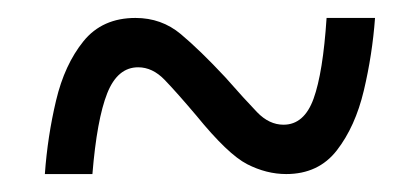

<svg xmlns="http://www.w3.org/2000/svg" viewBox="-20 -464 465 214"><path d="M30 -270Q33 -312 42.5 -352Q52 -392 73 -418Q94 -444 131 -444Q160 -444 181.5 -426Q203 -408 231 -378Q253 -353 266.5 -339Q280 -325 296 -325Q319 -325 329.5 -354Q340 -383 344 -444H398Q395 -403 385.5 -363Q376 -323 355.5 -296.5Q335 -270 299 -270Q277 -270 255.5 -281Q234 -292 199 -335Q177 -361 163.5 -375Q150 -389 134 -389Q111 -389 99.5 -360Q88 -331 83 -270Z"/></svg>

Font: Noto Serif ExtraCondensed
Style: Regular
Weight: 400
Width: 2
Designer: Monotype Design Team
Foundry: Monotype Imaging Inc.
Version: Version 2.015